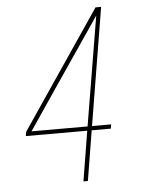

<svg xmlns="http://www.w3.org/2000/svg" viewBox="-53 -777 605 819"><g transform="rotate(-5 250.0 -367.5)"><path d="M271 0 306 -214H43L46 -232L387 -735H411L328 -232H410L407 -214H325L290 0ZM69 -232H309L387 -700L199 -424Z"/></g></svg>

Font: Iosevka SS18 Thin
Style: Italic
Weight: 100
Italic angle: -9°
Monospace: yes
Designer: Belleve Invis
Foundry: Belleve Invis
Version: Version 25.1.1; ttfautohint (v1.8.4)